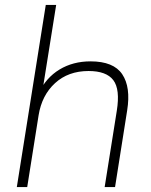

<svg xmlns="http://www.w3.org/2000/svg" viewBox="-20 -756 610 776"><path d="M48 0 165 -736H207L150 -379H136Q166 -442 220.5 -475Q275 -508 346 -508Q439 -508 474 -456Q509 -404 494 -310L445 0H403L452 -308Q466 -395 438 -432Q410 -469 338 -469Q256 -469 202.5 -420Q149 -371 136 -290L90 0Z"/></svg>

Font: Mulish ExtraLight ExtraLight
Style: Italic
Weight: 250
Italic angle: -9°
Version: Version 3.603